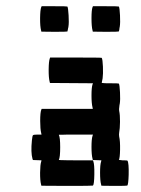

<svg xmlns="http://www.w3.org/2000/svg" viewBox="-20 -570 456 623"><path d="M141.6 -380.4 142.6 -383.3H226.1Q309.1 -383.3 310.1 -382.3Q313 -377.4 314 -353.5Q314.9 -329.6 313 -315.9Q310.5 -302.2 310.1 -301.3L311.5 -300.8Q312.5 -300.8 314.9 -300.5Q317.4 -300.3 320.8 -300Q324.2 -299.8 328.4 -299.8Q332.5 -299.8 336.9 -299.8Q364.7 -299.8 365.7 -298.8Q368.2 -294.4 369.4 -270.3Q370.6 -246.1 368.7 -233.9Q368.2 -232.4 367.7 -228.8Q367.2 -225.1 367.2 -224.1Q365.7 -214.8 366.7 -210.4Q369.6 -197.3 369.4 -174.8Q369.1 -152.3 366.7 -139.6Q365.7 -133.3 366.7 -127Q370.1 -112.3 369.6 -84.5Q369.1 -56.6 365.7 -51.3L377.4 -49.8H378.9Q392.6 -49.8 393.6 -48.8Q398.4 -41 397.5 -2.9Q396.5 28.8 393.1 32.2Q392.1 33.2 350.6 33.2L309.1 32.7L308.1 28.8Q304.7 16.6 304.7 -9.8Q304.7 -36.1 308.1 -45.9L309.1 -49.8L295.4 -50.3L281.2 -50.8L280.3 -54.7Q276.9 -67.4 276.9 -93.3Q276.9 -119.1 280.3 -129.4L281.7 -133.3H226.1Q219.7 -133.3 213.4 -133.3Q207 -133.3 201.7 -133.3Q196.3 -133.3 191.4 -133.1Q186.5 -132.8 182.9 -132.8Q179.2 -132.8 176.3 -132.8Q173.3 -132.8 171.9 -132.8L170.9 -132.3Q175.3 -124.5 175.3 -92.3Q175.3 -59.1 170.9 -51.3Q170.4 -50.8 177.7 -50.5Q185.1 -50.3 198.5 -50Q211.9 -49.8 226.1 -49.8H281.7L282.7 -46.9Q286.6 -37.1 286.1 -4.4Q285.6 28.3 281.7 32.2Q280.8 33.2 197.8 33.2L114.3 32.7L113.3 28.8Q109.9 16.1 110.1 -10Q110.4 -36.1 113.8 -45.9L114.7 -49.8L100.6 -50.3L86.9 -50.8L85.4 -54.7Q79.6 -75.7 83.5 -114.3Q85 -128.9 86.9 -131.1Q88.9 -133.3 101.1 -133.3H114.7L113.8 -137.7Q110.4 -151.4 110.4 -177.7Q110.4 -204.1 113.8 -213.4L115.2 -216.8H198.2H281.2L280.3 -221.2Q276.9 -234.4 276.9 -260.3Q276.9 -286.1 280.3 -296.4L281.7 -299.8L211.9 -300.3L142.1 -300.8L141.1 -304.7Q137.7 -317.4 137.9 -344.5Q138.2 -371.6 141.6 -380.4ZM280.3 -546.9 281.7 -549.8H323.2Q364.7 -549.8 365.7 -548.8Q368.2 -544.4 369.4 -520.3Q370.6 -496.1 368.7 -483.9Q368.2 -482.4 367.7 -478.8Q367.2 -475.1 367.2 -474.1Q366.2 -468.8 365.2 -467.8Q364.3 -466.8 322.8 -466.8L281.2 -467.3L280.3 -471.2Q276.9 -483.4 276.9 -510.7Q276.9 -538.1 280.3 -546.9ZM113.8 -546.9 115.2 -549.8H156.7Q197.8 -549.8 198.7 -548.8Q201.2 -544.4 202.6 -520.3Q204.1 -496.1 202.1 -483.9Q202.1 -483.4 201.7 -481.2Q201.2 -479 200.7 -477.3Q200.2 -475.6 200.2 -474.1Q199.2 -468.3 198.7 -467.8Q197.8 -466.8 155.8 -466.8L114.3 -467.3L113.3 -471.2Q109.9 -483.9 110.1 -511Q110.4 -538.1 113.8 -546.9Z"/></svg>

Font: VT323
Style: Regular
Weight: 400
Monospace: yes
Version: Version 001.002